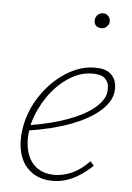

<svg xmlns="http://www.w3.org/2000/svg" viewBox="-48 -647 472 689"><g transform="rotate(5 188.0 -302.5)"><path d="M168 5Q120 5 88 -20Q56 -45 45.5 -90Q35 -135 48 -194Q62 -253 98.5 -303Q135 -353 184 -383Q233 -413 284 -413Q320 -413 337.5 -399Q355 -385 359.5 -365.5Q364 -346 360 -326Q353 -292 316 -260.5Q279 -229 215.5 -205Q152 -181 62 -167V-186Q143 -199 202 -220.5Q261 -242 295 -269.5Q329 -297 335 -326Q337 -337 335.5 -352Q334 -367 321 -379Q308 -391 277 -391Q232 -391 190 -363Q148 -335 117.5 -290Q87 -245 73 -195Q61 -143 69 -102.5Q77 -62 103.5 -39.5Q130 -17 172 -17Q202 -17 233.5 -30.5Q265 -44 297 -77L310 -62Q287 -40 263.5 -25Q240 -10 216.5 -2.5Q193 5 168 5ZM294 -556Q286 -556 279.5 -559.5Q273 -563 270 -569.5Q267 -576 268 -584Q269 -595 277 -602.5Q285 -610 296 -610Q304 -610 310 -606Q316 -602 319 -596Q322 -590 322 -581Q321 -571 313 -563.5Q305 -556 294 -556Z"/></g></svg>

Font: Ysabeau Infant Thin
Style: Italic
Weight: 250
Italic angle: -12°
Designer: Christian Thalmann (Catharsis Fonts)
Version: Version 2.001;gftools[0.9.30]; featfreeze: ss01,ss02,lnum